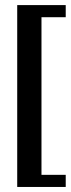

<svg xmlns="http://www.w3.org/2000/svg" viewBox="-20 -639 278 754"><path d="M142.9 47.6H190.5V95.2H142.9ZM95.2 47.6H142.9V95.2H95.2ZM95.2 0H142.9V47.6H95.2ZM95.2 -238.1H142.9V-190.5H95.2ZM95.2 -285.7H142.9V-238.1H95.2ZM95.2 -333.3H142.9V-285.7H95.2ZM95.2 -190.5H142.9V-142.9H95.2ZM190.5 47.6H238.1V95.2H190.5ZM47.6 0H95.2V47.6H47.6ZM47.6 -47.6H95.2V0H47.6ZM47.6 -95.2H95.2V-47.6H47.6ZM142.9 -619H190.5V-571.4H142.9ZM190.5 -619H238.1V-571.4H190.5ZM95.2 -381H142.9V-333.3H95.2ZM47.6 -142.9H95.2V-95.2H47.6ZM95.2 -142.9H142.9V-95.2H95.2ZM95.2 -619H142.9V-571.4H95.2ZM95.2 -571.4H142.9V-523.8H95.2ZM95.2 -523.8H142.9V-476.2H95.2ZM95.2 -476.2H142.9V-428.6H95.2ZM95.2 -428.6H142.9V-381H95.2ZM95.2 -95.2H142.9V-47.6H95.2ZM95.2 -47.6H142.9V0H95.2ZM47.6 -190.5H95.2V-142.9H47.6ZM47.6 -238.1H95.2V-190.5H47.6ZM47.6 -285.7H95.2V-238.1H47.6ZM47.6 -333.3H95.2V-285.7H47.6ZM47.6 -381H95.2V-333.3H47.6ZM47.6 -428.6H95.2V-381H47.6ZM47.6 -476.2H95.2V-428.6H47.6ZM47.6 -523.8H95.2V-476.2H47.6ZM47.6 -571.4H95.2V-523.8H47.6ZM47.6 47.6H95.2V95.2H47.6ZM47.6 -619H95.2V-571.4H47.6Z"/></svg>

Font: Jacquard 12
Style: Regular
Weight: 400
Designer: Sarah Cadigan-Fried
Version: Version 1.000; ttfautohint (v1.8.4.7-5d5b)